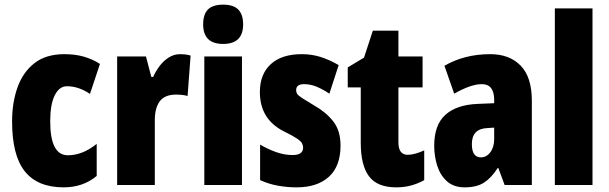

<svg xmlns="http://www.w3.org/2000/svg" viewBox="-20 -796 2620 826"><path d="M254 10Q142 10 87 -58.5Q32 -127 32 -274Q32 -355 55.5 -420.5Q79 -486 128.5 -524.5Q178 -563 257 -563Q303 -563 340 -552.5Q377 -542 410 -521L367 -392Q318 -425 268 -425Q235 -425 215.5 -386Q196 -347 196 -274Q196 -128 272 -128Q335 -128 396 -177V-39Q337 10 254 10Z M755 -563Q765 -563 775 -562Q785 -561 800 -557L787 -383Q768 -389 737 -389Q689 -389 667.5 -360.5Q646 -332 646 -278V0H484V-553H608L631 -465H639Q649 -488 665.5 -510.5Q682 -533 705 -548Q728 -563 755 -563Z M940 -776Q985 -776 1005.5 -754.5Q1026 -733 1026 -691Q1026 -607 940 -607Q854 -607 854 -691Q854 -734 874.5 -755Q895 -776 940 -776ZM1021 -553V0H859V-553Z M1445 -170Q1445 -81 1395 -35.5Q1345 10 1256 10Q1216 10 1176.5 3Q1137 -4 1099 -21V-174Q1129 -156 1165.5 -142.5Q1202 -129 1239 -129Q1284 -129 1284 -161Q1284 -170 1279.5 -179Q1275 -188 1257.5 -200Q1240 -212 1201 -231Q1098 -283 1098 -400Q1098 -477 1145 -520Q1192 -563 1278 -563Q1321 -563 1359 -551Q1397 -539 1437 -516L1397 -393Q1372 -410 1344.5 -422Q1317 -434 1288 -434Q1254 -434 1254 -408Q1254 -399 1258.5 -392Q1263 -385 1280 -374Q1297 -363 1332 -342Q1382 -314 1413.5 -274Q1445 -234 1445 -170Z M1734 -130Q1749 -130 1767 -135Q1785 -140 1805 -149V-21Q1778 -6 1748.5 2Q1719 10 1685 10Q1603 10 1567.5 -37.5Q1532 -85 1532 -182V-420H1476V-506L1546 -548L1584 -664H1694V-553H1798V-420H1694V-184Q1694 -130 1734 -130Z M2089 -563Q2172 -563 2220 -513.5Q2268 -464 2268 -363V0H2151L2124 -73H2121Q2094 -31 2062.5 -10.5Q2031 10 1979 10Q1932 10 1903 -16Q1874 -42 1861 -83Q1848 -124 1848 -169Q1848 -258 1895.5 -301.5Q1943 -345 2034 -349L2106 -352V-366Q2106 -434 2053 -434Q2006 -434 1934 -393L1892 -513Q1933 -537 1982.5 -550Q2032 -563 2089 -563ZM2076 -245Q2010 -242 2010 -176Q2010 -119 2049 -119Q2073 -119 2089.5 -141Q2106 -163 2106 -198V-247Z M2529 0H2367V-760H2529Z"/></svg>

Font: Noto Sans Sinhala ExtraCondensed Black
Style: Regular
Weight: 900
Width: 2
Designer: Jelle Bosma - Monotype Design Team
Foundry: Monotype Imaging Inc.
Version: Version 2.006; ttfautohint (v1.8.4.7-5d5b)